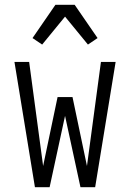

<svg xmlns="http://www.w3.org/2000/svg" viewBox="-20 -777 540 797"><path d="M125 0 40 -520H101L159 -88L219 -374H281L341 -88L399 -520H460L375 0H314L250 -296L186 0ZM155 -592 115 -619 210 -757H290L385 -619L345 -592L250 -708Z"/></svg>

Font: Iosevka SS18 Light
Style: Regular
Weight: 300
Monospace: yes
Designer: Belleve Invis
Foundry: Belleve Invis
Version: Version 25.1.1; ttfautohint (v1.8.4)